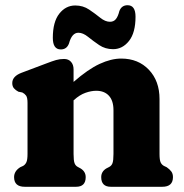

<svg xmlns="http://www.w3.org/2000/svg" viewBox="-20 -716 706 736"><path d="M262 -450V-402Q317.5 -450.5 361.8 -471Q406 -491.5 444.5 -491.5Q510 -491.5 550.8 -448.5Q591.5 -405.5 591.5 -336.5V-126Q591.5 -102.5 595.8 -93.5Q600 -84.5 608.5 -80L619 -75Q630.5 -67 636.8 -58.5Q643 -50 643 -37Q643 0 602 0H405Q368 0 368 -37Q368 -58 387 -70L398.5 -76Q407.5 -80.5 411.2 -90.5Q415 -100.5 415 -126V-293.5Q415 -330 397.5 -349Q380 -368 349 -368Q329.5 -368 307.5 -360.2Q285.5 -352.5 263.5 -332.5L262 -331.5V-126Q262 -100.5 265.8 -90.5Q269.5 -80.5 278.5 -76L289.5 -70Q308.5 -58 308.5 -37Q308.5 0 271.5 0H75Q34 0 34 -37Q34 -60 57.5 -75L68.5 -80Q76.5 -84.5 81 -93.8Q85.5 -103 85.5 -126V-321.5Q85.5 -342 80 -349.5Q74.5 -357 65.5 -361.5L50.5 -364.5Q40 -370 33.5 -377.5Q27 -385 27 -397.5Q27 -423.5 62.5 -437L158 -473Q180 -481.5 194.8 -485.8Q209.5 -490 225.5 -490Q242.5 -490 252.2 -479Q262 -468 262 -450ZM413.5 -527.5Q383.5 -527.5 360.2 -543.2Q337 -559 317.5 -574.8Q298 -590.5 280.5 -590.5Q255.5 -590.5 244.5 -549.5Q236 -526.5 213 -526.5Q182.5 -526.5 182.5 -571Q182.5 -632 207.2 -663.5Q232 -695 268.5 -695Q298.5 -695 321.8 -679.2Q345 -663.5 364.2 -648Q383.5 -632.5 401.5 -632.5Q416 -632.5 424.2 -642.8Q432.5 -653 437.5 -673.5Q446 -696 469 -696Q499.5 -696 499.5 -652Q499.5 -590.5 474.5 -559Q449.5 -527.5 413.5 -527.5Z"/></svg>

Font: Fraunces 9pt S100
Style: Bold
Weight: 700
Version: Version 1.000; ttfautohint (v1.8.3)